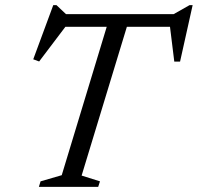

<svg xmlns="http://www.w3.org/2000/svg" viewBox="-20 -728 770 748"><path d="M678.5 -623.5H188.5L243 -634.5L132.5 -488.5L109.5 -497L187.5 -708H200L245.5 -665L211 -673H686.5L642.5 -665L718.5 -708H730.5L681.5 -488H659L641 -634ZM401.5 -642.5H480L298 -44L369.5 -21.5L362.5 0H131.5L138 -21.5L220.5 -45.5Z"/></svg>

Font: Newsreader 17pt
Style: Italic
Weight: 400
Italic angle: -17°
Version: Version 1.003